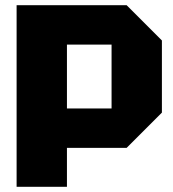

<svg xmlns="http://www.w3.org/2000/svg" viewBox="-20 -720 668 740"><path d="M238 -302H410V-548H238ZM604 -564V-286L468 -150H238V0H44V-700H468Z"/></svg>

Font: Tektur ExtraBold
Style: Regular
Weight: 800
Designer: Adam Jagosz
Foundry: Adam Jagosz
Version: Version 1.005;gftools[0.9.30]